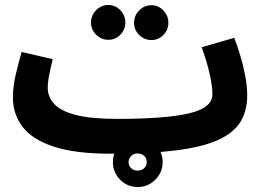

<svg xmlns="http://www.w3.org/2000/svg" viewBox="-20 -597 1064 772"><path d="M425 21 451 -119Q645 -119 739.5 -141Q834 -163 834 -218Q834 -254 822 -304.5Q810 -355 791 -407L922 -445Q935 -411 947 -370.5Q959 -330 966.5 -289.5Q974 -249 974 -214Q974 -152 947 -107.5Q920 -63 857.5 -34.5Q795 -6 689 7.5Q583 21 425 21ZM424 21Q281 21 194.5 -8Q108 -37 70 -88Q32 -139 32 -204Q32 -251 44 -300.5Q56 -350 67 -388L192 -359Q185 -331 178.5 -299.5Q172 -268 172 -244Q172 -207 198.5 -178.5Q225 -150 286 -134.5Q347 -119 450 -119L470 -11ZM416 -437Q387 -437 366.5 -457.5Q346 -478 346 -506Q346 -535 366.5 -556Q387 -577 416 -577Q444 -577 464 -556Q484 -535 484 -506Q484 -478 464 -457.5Q444 -437 416 -437ZM589 -436Q560 -436 539.5 -456.5Q519 -477 519 -505Q519 -534 539.5 -555Q560 -576 589 -576Q617 -576 637 -555Q657 -534 657 -505Q657 -477 637 -456.5Q617 -436 589 -436ZM534 155Q492 155 463 125.5Q434 96 434 55Q434 14 463 -15.5Q492 -45 534 -45Q575 -45 604.5 -15.5Q634 14 634 55Q634 96 604.5 125.5Q575 155 534 155ZM533 89Q549 89 559.5 79.5Q570 70 570 55Q570 39 559.5 29.5Q549 20 533 20Q518 20 507.5 30Q497 40 497 55Q497 70 507.5 79.5Q518 89 533 89Z"/></svg>

Font: Noto IKEA Arabic
Style: Bold
Weight: 700
Designer: Monotype Design Team
Foundry: Monotype Imaging Inc.
Version: Version 1.200